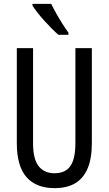

<svg xmlns="http://www.w3.org/2000/svg" viewBox="-20 -963 562 993"><path d="M455 -224Q455 -143 433 -91.5Q411 -40 368.5 -15Q326 10 262 10Q167 10 117 -47Q67 -104 67 -223V-714H151V-222Q151 -140 180 -103.5Q209 -67 262 -67Q298 -67 322 -82.5Q346 -98 358 -132.5Q370 -167 370 -223V-714H455ZM245 -943Q256 -920 271.5 -892.5Q287 -865 303.5 -839Q320 -813 334 -794V-783H282Q267 -796 248 -815Q229 -834 209.5 -855.5Q190 -877 174 -897.5Q158 -918 148 -934V-943Z"/></svg>

Font: Noto Sans Devanagari ExtraCondensed
Style: Regular
Weight: 400
Width: 2
Designer: Jelle Bosma - Monotype Design Team
Foundry: Monotype Imaging Inc.
Version: Version 2.006